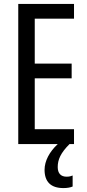

<svg xmlns="http://www.w3.org/2000/svg" viewBox="-20 -734 442 978"><path d="M274 117C274 79 289 45 334 0H357V-76H157V-335H345V-410H157V-639H357V-714H73V0H274C232 39 207 86 207 131C207 192 239 224 303 224C323 224 339 221 350 216V160C343 163 334 166 319 166C290 166 274 149 274 117Z"/></svg>

Font: Noto Sans Sinhala ExtraCondensed
Style: Regular
Weight: 400
Width: 2
Designer: Jelle Bosma - Monotype Design Team
Foundry: Monotype Imaging Inc.
Version: Version 2.006